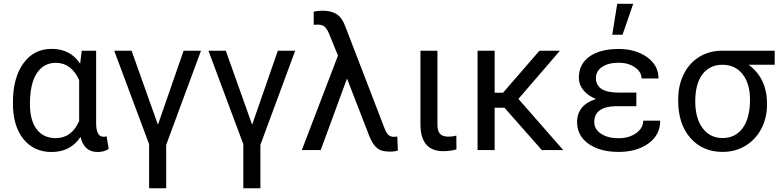

<svg xmlns="http://www.w3.org/2000/svg" viewBox="-20 -798 4146 1021"><path d="M491.2 -528.3H414.6L406.2 -459.5C371.4 -511.9 321 -538.1 254.9 -538.1C191.1 -538.1 140.8 -512.3 104 -460.7C67.2 -409.1 48.8 -340.3 48.8 -254.4V-247.1C48.8 -167.6 67.4 -104.9 104.5 -58.8C141.6 -12.8 191.4 10.3 253.9 10.3C321.9 10.3 373.4 -16.6 408.2 -70.3C420.6 -16.6 450.7 10.3 498.5 10.3C522.6 10.3 542.5 4.7 558.1 -6.3L546.9 -73.2C542 -71.6 536.5 -70.8 530.3 -70.8C504.9 -70.8 491.9 -93.6 491.2 -139.2ZM139.2 -244.1C139.2 -316.7 151.3 -371.5 175.5 -408.4C199.8 -445.4 233.7 -463.9 277.3 -463.9C332 -463.9 373.2 -433.3 400.9 -372.1V-154.3C374.2 -93.8 332.7 -63.5 276.4 -63.5C232.4 -63.5 198.6 -79.3 174.8 -111.1C151 -142.8 139.2 -187.2 139.2 -244.1Z M819.8 -134.8 679.7 -528.3H587.4L772.9 -31.2V203.1H863.8V-27.8L1048.8 -528.3H956.5Z M1320.8 -134.8 1180.7 -528.3H1088.4L1273.9 -31.2V203.1H1364.7V-27.8L1549.8 -528.3H1457.5Z M1694.3 -741.2C1677.1 -741.2 1661.6 -739.3 1647.9 -735.4L1648.4 -666L1671.4 -667C1686 -667 1697.7 -663.2 1706.3 -655.8C1714.9 -648.3 1723 -635.4 1730.5 -617.2L1777.3 -502.4L1585 0H1685.5L1825.2 -380.4L1937.5 -90.8C1946.9 -64.8 1956.7 -44.8 1966.8 -30.8C1976.9 -16.8 1988.3 -6.8 2001 -0.7C2013.7 5.3 2032.6 8.3 2057.6 8.3C2071.3 8.3 2084 6.3 2095.7 2.4L2092.8 -71.8L2074.2 -70.3C2062.8 -70.3 2053.5 -73.5 2046.1 -79.8C2038.8 -86.2 2031.9 -97.7 2025.4 -114.3L1816.9 -655.8C1806.2 -686.7 1791 -708.7 1771.5 -721.7C1752 -734.7 1726.2 -741.2 1694.3 -741.2Z M2306.2 -528.3H2215.8V-137.7C2215.8 -42 2256.3 5.9 2337.4 5.9C2361.2 5.9 2384.4 2.8 2407.2 -3.4L2406.7 -77.1C2394 -73.2 2379.9 -71.3 2364.3 -71.3C2343.4 -71.3 2328.5 -76.5 2319.6 -86.9C2310.6 -97.3 2306.2 -112.8 2306.2 -133.3Z M2662.6 -225.1 2861.3 0H2975.1L2736.8 -272L2957.5 -528.3H2848.6L2654.8 -304.7H2610.4V-528.3H2519.5V0H2610.4V-225.1Z M3140.1 -148.4C3140.1 -203.1 3178.2 -231.4 3254.4 -233.4H3363.8V-305.7H3268.1C3188.6 -305.7 3148.9 -331.7 3148.9 -383.8C3148.9 -407.9 3159.9 -427.3 3181.9 -442.1C3203.9 -456.9 3233.1 -464.4 3269.5 -464.4C3304.4 -464.4 3333.4 -456.1 3356.7 -439.7C3380 -423.3 3391.6 -403.6 3391.6 -380.9H3481.9C3481.9 -427.1 3461.7 -464.8 3421.1 -493.9C3380.6 -523 3330.1 -537.6 3269.5 -537.6C3203.8 -537.6 3152.1 -524.1 3114.5 -497.1C3076.9 -470.1 3058.1 -432.5 3058.1 -384.3C3058.1 -360.5 3066.1 -338.7 3082 -318.8C3098 -299 3120.3 -283.2 3148.9 -271.5C3082.2 -250 3048.8 -209 3048.8 -148.4C3048.8 -100.6 3069 -62.3 3109.4 -33.4C3149.7 -4.6 3203.1 9.8 3269.5 9.8C3334 9.8 3387 -5.3 3428.5 -35.4C3470 -65.5 3490.7 -105.8 3490.7 -156.2H3400.4C3400.4 -129.9 3387.8 -107.7 3362.5 -89.8C3337.3 -71.9 3306.3 -63 3269.5 -63C3231.1 -63 3200 -71 3176 -86.9C3152.1 -102.9 3140.1 -123.4 3140.1 -148.4ZM3262.2 -777.8 3235.8 -613.3H3290.5L3347.2 -777.8Z M4099.6 -453.6V-528.3H3818.4C3772.8 -528 3732.3 -516.8 3697 -494.6C3661.7 -472.5 3634.4 -441.7 3615.2 -402.3C3596 -363 3586.4 -318.5 3586.4 -269V-262.7C3586.4 -179.7 3608.1 -113.5 3651.4 -64.2C3694.7 -14.9 3751.8 9.8 3822.8 9.8C3868.3 9.8 3909.1 -1.3 3945.1 -23.4C3981 -45.6 4009 -75.8 4028.8 -114C4048.7 -152.3 4058.6 -194.2 4058.6 -239.7V-248C4058.6 -336.9 4026 -405.4 3960.9 -453.6ZM3677.2 -258.3C3677.2 -322.1 3690.2 -370.6 3716.1 -403.8C3741.9 -437 3777.2 -453.6 3821.8 -453.6C3867 -453.6 3902.8 -436.8 3929 -403.3C3955.2 -369.8 3968.3 -325 3968.3 -269C3968.3 -203 3955.3 -152.3 3929.4 -116.9C3903.6 -81.6 3868 -64 3822.8 -64C3777.8 -64 3742.4 -81.5 3716.3 -116.5C3690.3 -151.4 3677.2 -198.7 3677.2 -258.3Z"/></svg>

Font: Roboto1
Style: rg
Weight: 400
Designer: Google
Version: Version 2.137; 2017